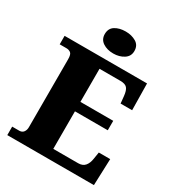

<svg xmlns="http://www.w3.org/2000/svg" viewBox="-214 -1062 1103 1196"><g transform="rotate(30 337.5 -464.0)"><path d="M21 0V-61H72Q92 -61 102.5 -75Q113 -89 113 -110V-599Q113 -634 100 -643.5Q87 -653 70 -653H21V-714H614L617 -523H534L529 -573Q525 -613 511 -629Q497 -645 462 -645H312V-407H548V-339H312V-69H491Q523 -69 539.5 -88.5Q556 -108 561 -141L569 -191H651L644 0ZM338 -770Q293 -770 262.5 -790.5Q232 -811 232 -849Q232 -890 262.5 -909Q293 -928 338 -928Q381 -928 413 -909Q445 -890 445 -849Q445 -811 413 -790.5Q381 -770 338 -770Z"/></g></svg>

Font: Noto Serif Sinhala Black
Style: Regular
Weight: 900
Designer: Jelle Bosma - Monotype Design Team
Foundry: Monotype Imaging Inc.
Version: Version 2.007; ttfautohint (v1.8.4.7-5d5b)